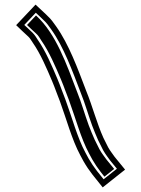

<svg xmlns="http://www.w3.org/2000/svg" viewBox="-20 -717 611 832"><path d="M50 -608C67.7 -591.4 84.7 -574.1 103 -558C110.9 -550.1 114.3 -543.5 122 -532C155.1 -484.7 181.5 -422.8 206 -365C220.2 -331.5 226.7 -309.4 240 -277C268.5 -199.6 291 -112.7 328 -44L342 -18C354.2 3.4 366.6 21.5 381 40L425 95L522 18L477 -37C467.4 -51.4 458.1 -61.7 449 -78L428 -120C400.3 -180.9 380.5 -257.3 354 -322C316.9 -419.3 278.8 -524.9 223 -603C210.2 -620.7 202.6 -632.6 187 -647L179 -655L134 -697ZM85.2 -608.9 135.1 -661.8C146.6 -650.8 158.6 -640.3 169.7 -629C183.8 -616 189.2 -607 202.7 -588.4C255.5 -514.4 293.3 -411 330.7 -312.8C347.7 -271.4 362.9 -217.5 379.6 -172.1C388 -150.7 396.5 -128.9 405.4 -109.2L426.9 -66.3C438.4 -45.7 447.9 -35.5 456.9 -22.1L486.6 14.2L429 59.9L400.6 24.5C387.1 7.2 375.2 -10.4 363.9 -30.1L350 -55.9C314.9 -121 292.8 -206.1 263.3 -286.1C250.1 -318.2 243.8 -339.7 229 -374.7C204.6 -432.5 177.6 -496.2 142.6 -546.1C136.2 -555.8 131.1 -565.2 120.7 -575.7C109.6 -586.7 96.6 -598 85.2 -608.9ZM97.1 -608.7C109.9 -596.4 122.9 -583.7 135.6 -572.5C147.2 -562.3 151.3 -553.2 158.8 -541.8C193.4 -492.2 220.2 -429.3 244.7 -371.4C259.3 -336.8 265.7 -315.1 278.9 -282.9C308 -203.7 330.4 -117.9 365.9 -52L379.8 -26.2C391.3 -6.2 403.3 11.5 416.9 28.9L432.6 48.6L474.7 15.1L440.7 -26.5C431.7 -40 422 -50.4 411 -70.2L389.7 -112.9C381 -132 372.3 -154 364.1 -175.2C347.6 -220 332.3 -274.2 315.2 -316C267.3 -441.5 222.9 -570.3 136.1 -650.1Z"/></svg>

Font: Tape
Style: Regular
Weight: 500
Foundry: Cannot Into Space Fonts
Version: Version 0.97